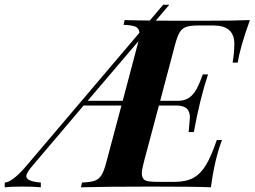

<svg xmlns="http://www.w3.org/2000/svg" viewBox="-106 -793 1078 813"><path d="M413.6 -366.2 480.5 -619.1 265.1 -366.2ZM834 -200.2Q802.7 -118.2 787.1 0Q719.2 -2.9 532.7 -2.9Q346.2 -2.9 236.8 0L241.2 -20Q277.3 -21.5 295.2 -27.8Q313 -34.2 323.7 -51.3Q334.5 -68.4 344.2 -106L408.2 -346.2H248L34.2 -94.2Q5.4 -61.5 5.4 -46.9Q5.4 -24.9 66.9 -20V0Q39.6 -2.9 -11.2 -2.9Q-62 -2.9 -85.9 0V-20Q-55.2 -21.5 0 -84L484.4 -654.3Q482.9 -673.3 468 -679.9Q453.1 -686.5 417 -688L421.9 -708Q467.3 -706.5 528.3 -706.1L585 -772.9H610.8L553.7 -705.6Q610.4 -705.1 659.2 -705.1H745.1Q889.2 -705.1 952.1 -708Q909.2 -588.4 900.9 -527.8H878.9Q886.2 -569.3 886.2 -607.4Q886.2 -685.1 797.9 -685.1H734.9Q700.2 -685.1 682.9 -679.2Q665.5 -673.3 655 -656.5Q644.5 -639.6 634.8 -602.1L572.3 -366.2H649.9Q700.2 -366.2 727.5 -418Q739.3 -440.4 752.9 -478H774.9Q740.2 -373 714.8 -233.9H692.9L698.2 -295.9Q698.2 -317.9 687 -331.1Q675.8 -344.2 646 -346.2H566.9L502.9 -106Q494.6 -73.7 494.6 -58.3Q494.6 -43 503.7 -33Q512.7 -22.9 560.1 -22.9H632.8Q681.2 -22.9 712.2 -39.6Q743.2 -56.2 765.9 -93.8Q788.6 -131.3 812 -200.2Z"/></svg>

Font: PlayfairDisplay-BoldItalic
Style: Bold Italic
Weight: 700
Italic angle: -14.9847°
Designer: Claus Eggers Sørensen
Foundry: Claus Eggers Sørensen
Version: Version 1.002;PS 001.002;hotconv 1.0.70;makeotf.lib2.5.58329